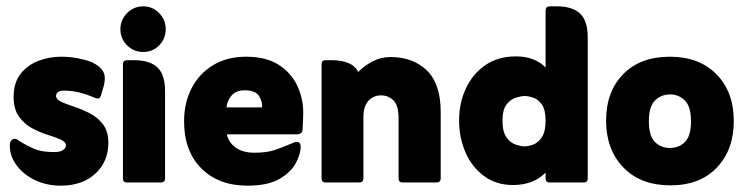

<svg xmlns="http://www.w3.org/2000/svg" viewBox="-20 -576 2361 606"><path d="M11 -116Q11 -128 16 -133Q21 -138 26 -138Q30 -138 34.5 -135.5Q39 -133 46 -128Q60 -119 85 -107.5Q110 -96 150 -96Q170 -96 179 -102.5Q188 -109 188 -117Q188 -128 171.5 -135.5Q155 -143 130.5 -150.5Q106 -158 81 -171.5Q56 -185 39.5 -208.5Q23 -232 23 -270Q23 -315 45 -343Q67 -371 101.5 -384Q136 -397 172 -397Q201 -397 226 -392Q251 -387 267 -381Q296 -368 306 -349.5Q316 -331 305 -296L298 -273Q295 -265 289 -265Q285 -265 282 -266.5Q279 -268 275 -269Q226 -290 183 -290Q168 -290 162.5 -285Q157 -280 157 -274Q157 -262 173.5 -254.5Q190 -247 214.5 -239Q239 -231 264 -218Q289 -205 305.5 -183Q322 -161 322 -125Q322 -66 281 -28Q240 10 172 10Q127 10 90.5 -7.5Q54 -25 32.5 -54Q11 -83 11 -116Z M360 -484Q360 -513 381 -534.5Q402 -556 432 -556Q462 -556 482.5 -534.5Q503 -513 503 -484Q503 -454 482.5 -433Q462 -412 432 -412Q402 -412 381 -433Q360 -454 360 -484ZM368 -13V-373Q368 -386 381 -386H404Q452 -386 476.5 -363.5Q501 -341 501 -288V-13Q501 0 487 0H381Q368 0 368 -13Z M696 -152Q701 -127 723.5 -110.5Q746 -94 783 -94Q821 -94 845.5 -102Q870 -110 900 -123Q910 -128 917 -128Q929 -128 929 -113Q929 -90 913.5 -61Q898 -32 861.5 -11Q825 10 761 10Q670 10 615.5 -44.5Q561 -99 561 -193Q561 -251 584.5 -297Q608 -343 652 -370Q696 -397 757 -397Q820 -397 859.5 -371.5Q899 -346 918 -306Q937 -266 937 -222Q937 -203 936 -189.5Q935 -176 935 -167Q934 -152 916 -152ZM695 -237H807Q809 -255 797.5 -273Q786 -291 753 -291Q724 -291 710 -273.5Q696 -256 695 -237Z M1111 -349Q1129 -368 1155.5 -382Q1182 -396 1212 -396Q1284 -396 1327.5 -353.5Q1371 -311 1371 -222V-13Q1371 0 1357 0H1251Q1238 0 1238 -13V-202Q1238 -244 1221.5 -259.5Q1205 -275 1183 -275Q1158 -275 1142.5 -257.5Q1127 -240 1127 -207V-13Q1127 0 1114 0H1008Q995 0 995 -13V-373Q995 -386 1008 -386H1028Q1057 -386 1078.5 -377.5Q1100 -369 1111 -349Z M1702 -363V-542Q1702 -556 1715 -556H1738Q1786 -556 1810.5 -533.5Q1835 -511 1835 -458V-13Q1835 0 1822 0H1715Q1702 0 1702 -13V-31Q1663 8 1599 8Q1546 8 1507.5 -20.5Q1469 -49 1449 -95.5Q1429 -142 1429 -196Q1429 -251 1450.5 -297Q1472 -343 1512 -370.5Q1552 -398 1608 -398Q1641 -398 1664.5 -388Q1688 -378 1702 -363ZM1636 -114Q1647 -114 1662.5 -119.5Q1678 -125 1690 -142.5Q1702 -160 1702 -195Q1702 -230 1690 -246.5Q1678 -263 1662.5 -268Q1647 -273 1636 -273Q1626 -273 1609 -268Q1592 -263 1579 -246.5Q1566 -230 1566 -195Q1566 -160 1578.5 -142.5Q1591 -125 1608 -119.5Q1625 -114 1636 -114Z M2096 9Q2002 9 1947.5 -47.5Q1893 -104 1893 -195Q1893 -287 1947 -342Q2001 -397 2094 -397Q2187 -397 2241.5 -341.5Q2296 -286 2296 -194Q2296 -103 2242.5 -47Q2189 9 2096 9ZM2094 -109Q2123 -109 2142 -128Q2161 -147 2161 -193Q2161 -240 2141.5 -259Q2122 -278 2095 -278Q2067 -278 2047.5 -259Q2028 -240 2028 -193Q2028 -147 2047 -128Q2066 -109 2094 -109Z"/></svg>

Font: Zain Black
Style: Regular
Weight: 900
Designer: Zain,Boutros
Foundry: Mobile Telecommunications Company (Zain), 2024
Version: Version 1.50; ttfautohint (v1.8.4)